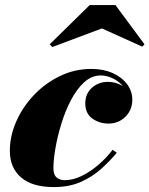

<svg xmlns="http://www.w3.org/2000/svg" viewBox="-20 -750 607 780"><path d="M394 -634.5 192.5 -559 182 -570 344.5 -729.5H449L567 -570L558 -560.5ZM454.5 -129.5Q427.5 -97 392 -64.8Q356.5 -32.5 309 -11.2Q261.5 10 198.5 10Q111.5 10 65.8 -29Q20 -68 20 -137.5Q20 -197.5 46 -256.5Q72 -315.5 117.8 -363.8Q163.5 -412 223.5 -441Q283.5 -470 351.5 -470Q400 -470 437.5 -453.2Q475 -436.5 496.2 -408Q517.5 -379.5 517.5 -345Q517.5 -303.5 489.5 -275.8Q461.5 -248 421 -248Q383.5 -248 355 -268.5Q326.5 -289 326.5 -330Q326.5 -369.5 353.5 -393.5Q380.5 -417.5 418.5 -417.5Q450 -417.5 479 -400.5Q462 -420.5 437.5 -432Q413 -443.5 389.5 -443.5Q352.5 -443.5 322 -415.8Q291.5 -388 268.2 -343.2Q245 -298.5 229.2 -247.2Q213.5 -196 205.2 -148Q197 -100 197 -66.5Q197 -40 210 -29Q223 -18 242.5 -18Q277.5 -18 313.5 -36Q349.5 -54 381.8 -82.2Q414 -110.5 437.5 -141.5Z"/></svg>

Font: Bodoni* 11pt Fatface
Style: Italic
Weight: 900
Italic angle: -13°
Version: Version 2.3